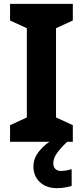

<svg xmlns="http://www.w3.org/2000/svg" viewBox="-20 -734 429 994"><path d="M357 0H32V-86L119 -126V-588L32 -628V-714H357V-628L270 -588V-126L357 -86ZM256 111Q256 131 267 141Q278 151 295 151Q311 151 326 148Q341 145 351 142V229Q335 233 317 236.5Q299 240 275 240Q219 240 186 208.5Q153 177 153 128Q153 84 185 46Q217 8 263 -17L328 0Q294 32 275 58.5Q256 85 256 111Z"/></svg>

Font: Noto Sans Ethiopic
Style: Bold
Weight: 700
Designer: Monotype Design Team
Foundry: Monotype Imaging Inc.
Version: Version 2.102; ttfautohint (v1.8.4.7-5d5b)